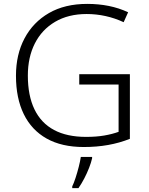

<svg xmlns="http://www.w3.org/2000/svg" viewBox="-20 -745 764 986"><path d="M410 10Q297 10 219.5 -33.5Q142 -77 102 -159Q62 -241 62 -356Q62 -465 106 -548Q150 -631 231.5 -678Q313 -725 428 -725Q486 -725 538.5 -714.5Q591 -704 638 -682L615 -631Q570 -652 522 -662.5Q474 -673 425 -673Q331 -673 263 -633Q195 -593 159 -522Q123 -451 123 -357Q123 -254 157 -183.5Q191 -113 257.5 -77.5Q324 -42 422 -42Q474 -42 515 -49Q556 -56 589 -68V-311H387V-364H647V-32Q594 -11 535.5 -0.5Q477 10 410 10ZM453 68Q448 90 437.5 117Q427 144 413 171Q399 198 383 221H351V212Q359 196 368 168.5Q377 141 384.5 111.5Q392 82 395 61H453Z"/></svg>

Font: Noto Sans Symbols Light
Style: Regular
Weight: 300
Version: Version 2.002